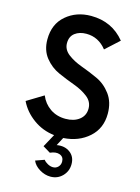

<svg xmlns="http://www.w3.org/2000/svg" viewBox="-147 -841 862 1181"><g transform="rotate(15 284.0 -250.0)"><path d="M536.2 -205Q536.2 -111.2 471.9 -53.8Q407.5 3.8 310 10L282.5 62.5Q332.5 53.8 366.9 79.4Q401.2 105 401.2 152.5Q401.2 197.5 370.6 228.8Q340 260 295 260Q258.8 260 225 239.4Q191.2 218.8 178.8 188.8L235 168.8Q243.8 181.2 261.2 190.6Q278.8 200 295 200Q315 200 328.1 186.2Q341.2 172.5 341.2 152.5Q341.2 122.5 315.6 112.5Q290 102.5 253.8 118.8L206.2 90L251.2 7.5Q176.2 -1.2 116.9 -44.4Q57.5 -87.5 27.5 -150L132.5 -213.8Q152.5 -165 194.4 -136.2Q236.2 -107.5 292.5 -107.5Q346.2 -107.5 380 -133.8Q413.8 -160 413.8 -205Q413.8 -248.8 376.9 -277.5Q340 -306.2 288.1 -325Q236.2 -343.8 184.4 -366.9Q132.5 -390 95.6 -436.2Q58.8 -482.5 58.8 -551.2Q58.8 -648.8 123.8 -704.4Q188.8 -760 282.5 -760Q416.2 -760 497.5 -660L411.2 -581.2Q360 -646.2 282.5 -646.2Q238.8 -646.2 210 -624.4Q181.2 -602.5 181.2 -560Q181.2 -518.8 218.1 -490.6Q255 -462.5 306.9 -443.8Q358.8 -425 410.6 -401.2Q462.5 -377.5 499.4 -328.1Q536.2 -278.8 536.2 -205Z"/></g></svg>

Font: Now Alt Medium
Style: Regular
Weight: 500
Designer: Alfredo Marco Pradil
Foundry: Alfredo Marco Pradil
Version: Version 1.002;PS 001.002;hotconv 1.0.88;makeotf.lib2.5.64775